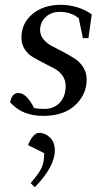

<svg xmlns="http://www.w3.org/2000/svg" viewBox="-20 -472 429 795"><path d="M22 -47.9Q28.8 -86.9 56.2 -86.9Q89.8 -86.9 121.1 -24.9Q138.2 -21 163.1 -21Q204.1 -21 228 -47.4Q252 -73.7 252 -116.2Q252 -140.6 238.3 -159.4Q224.6 -178.2 204.3 -188.7Q184.1 -199.2 160.4 -211.4Q136.7 -223.6 116.5 -235.4Q96.2 -247.1 82.5 -267.8Q68.8 -288.6 68.8 -315.9Q68.8 -376 114.7 -414.1Q160.6 -452.1 231.9 -452.1Q267.1 -452.1 301.8 -441.2Q336.4 -430.2 359.9 -412.1L346.2 -314H323.2L306.2 -396Q274.9 -422.9 227.1 -422.9Q191.9 -422.9 168.9 -401.1Q146 -379.4 146 -347.2Q146 -326.2 160.4 -308.8Q174.8 -291.5 196 -280.8Q217.3 -270 242.4 -256.6Q267.6 -243.2 288.8 -229.7Q310.1 -216.3 324.5 -193.8Q338.9 -171.4 338.9 -143.1Q338.9 -81.1 291.5 -36.6Q244.1 7.8 159.2 7.8Q116.2 7.8 83.3 -5.1Q50.3 -18.1 22 -47.9ZM96.2 128.9Q103 109.9 115.5 94Q127.9 78.1 141.1 78.1Q167.5 78.1 187.3 97.7Q207 117.2 207 150.9Q207 218.3 124 303.2L106.9 286.1Q139.2 249 151.1 224.9Q163.1 200.7 163.1 162.1Z"/></svg>

Font: Dihjauti S
Style: Bold Italic
Weight: 700
Italic angle: -9°
Designer: T. Christopher White
Version: Version 3.0.0